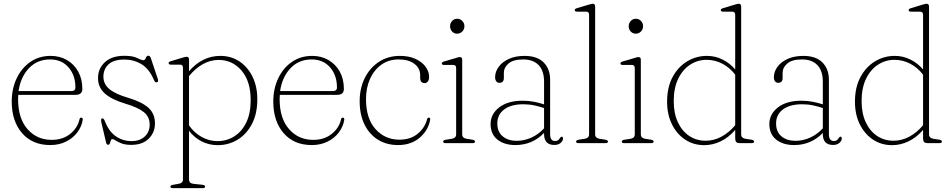

<svg xmlns="http://www.w3.org/2000/svg" viewBox="-20 -744 4942 998"><path d="M408 -282Q408 -251 372.5 -251H75Q74 -240.5 74 -229Q74 -128.5 123 -72.8Q172 -17 248.5 -17Q306.5 -17 345 -48.2Q383.5 -79.5 393 -123Q395 -132.5 402 -132.5Q411 -132.5 410 -121.5Q404.5 -86 382 -56Q359.5 -26 323.2 -8Q287 10 241 10Q148.5 10 94.8 -52Q41 -114 41 -216Q41 -282.5 66.5 -336.5Q92 -390.5 137.5 -422Q183 -453.5 243.5 -453.5Q290.5 -453.5 327.8 -432Q365 -410.5 386.5 -372Q408 -333.5 408 -282ZM240 -435Q173.5 -435 130.2 -389.2Q87 -343.5 76.5 -270.5H350Q372 -270.5 372 -289.5Q372 -352.5 336.2 -393.8Q300.5 -435 240 -435Z M664 -10.5Q706.5 -10.5 732.2 -34.2Q758 -58 758 -96.5Q758 -136.5 728 -161Q698 -185.5 630.5 -205.5Q560.5 -226.5 525 -258Q489.5 -289.5 489.5 -338.5Q489.5 -388 525.5 -421Q561.5 -454 626.5 -454Q670.5 -454 693 -442.5Q715.5 -431 725.5 -431Q734 -431 738 -442.8Q742 -454.5 751 -454.5Q759.5 -454.5 764 -442L800 -334.5Q805 -319.5 796.5 -316.5Q787 -313.5 781.5 -325.5Q756 -386 715.8 -410.2Q675.5 -434.5 626.5 -434.5Q571 -434.5 544.2 -409.5Q517.5 -384.5 517.5 -345.5Q517.5 -307 548.5 -281Q579.5 -255 648 -235Q717 -214.5 751.2 -184Q785.5 -153.5 785.5 -102Q785.5 -55.5 753 -23.2Q720.5 9 662 9Q631.5 9 612.2 1.5Q593 -6 581.5 -13.5Q570 -21 564 -21Q558.5 -21 556 -13.8Q553.5 -6.5 551 1Q548.5 8.5 542.5 8.5Q534.5 8.5 532 -1L507.5 -104.5Q502.5 -126 509.5 -128.5Q518.5 -131.5 525 -114.5Q546.5 -59.5 583 -35Q619.5 -10.5 664 -10.5Z M962.5 -435V-374Q1032 -453.5 1125.5 -453.5Q1181 -453.5 1224.2 -425Q1267.5 -396.5 1292.5 -345.5Q1317.5 -294.5 1317.5 -228Q1317.5 -152.5 1289.2 -99Q1261 -45.5 1214.2 -17.5Q1167.5 10.5 1112 10.5Q1066.5 10.5 1028 -9.2Q989.5 -29 962.5 -64V188.5Q962.5 209 985.5 211.5L1032.5 216.5Q1046 218 1046 226.5Q1046 234 1034 234H877.5Q866 234 866 226.5Q866 218.5 879.5 216.5L908 211.5Q931 208 931 189V-391.5Q931 -408 916 -408H868.5Q856.5 -408 856.5 -416Q856.5 -422.5 868 -426L928 -444Q935.5 -446 940.8 -447.5Q946 -449 949.5 -449Q962.5 -449 962.5 -435ZM1116.5 -432.5Q1074 -432.5 1034.8 -410.8Q995.5 -389 962.5 -348.5V-92Q990 -53 1028.8 -31.8Q1067.5 -10.5 1110.5 -10.5Q1158.5 -10.5 1197.8 -35.2Q1237 -60 1260 -107.2Q1283 -154.5 1283 -223Q1283 -322 1235.5 -377.2Q1188 -432.5 1116.5 -432.5Z M1767.5 -282Q1767.5 -251 1732 -251H1434.5Q1433.5 -240.5 1433.5 -229Q1433.5 -128.5 1482.5 -72.8Q1531.5 -17 1608 -17Q1666 -17 1704.5 -48.2Q1743 -79.5 1752.5 -123Q1754.5 -132.5 1761.5 -132.5Q1770.5 -132.5 1769.5 -121.5Q1764 -86 1741.5 -56Q1719 -26 1682.8 -8Q1646.5 10 1600.5 10Q1508 10 1454.2 -52Q1400.5 -114 1400.5 -216Q1400.5 -282.5 1426 -336.5Q1451.5 -390.5 1497 -422Q1542.5 -453.5 1603 -453.5Q1650 -453.5 1687.2 -432Q1724.5 -410.5 1746 -372Q1767.5 -333.5 1767.5 -282ZM1599.5 -435Q1533 -435 1489.8 -389.2Q1446.5 -343.5 1436 -270.5H1709.5Q1731.5 -270.5 1731.5 -289.5Q1731.5 -352.5 1695.8 -393.8Q1660 -435 1599.5 -435Z M2210.5 -343.5Q2210.5 -329.5 2204 -320.8Q2197.5 -312 2187.5 -312Q2164 -312 2164 -340V-354Q2164 -389 2134.2 -412Q2104.5 -435 2051.5 -435Q2001 -435 1963 -408.2Q1925 -381.5 1903.8 -335Q1882.5 -288.5 1882.5 -228.5Q1882.5 -128 1931.8 -73Q1981 -18 2056 -18Q2113.5 -18 2150.8 -48.5Q2188 -79 2199.5 -123Q2201.5 -132.5 2208.5 -132.5Q2217 -132.5 2216 -122Q2206.5 -66.5 2161.5 -28.2Q2116.5 10 2049.5 10Q1989 10 1944 -18.2Q1899 -46.5 1874.2 -97.8Q1849.5 -149 1849.5 -218Q1849.5 -284 1875.5 -337.2Q1901.5 -390.5 1948.8 -422Q1996 -453.5 2059 -453.5Q2105.5 -453.5 2139.5 -438Q2173.5 -422.5 2192 -397.2Q2210.5 -372 2210.5 -343.5Z M2356 -569Q2340.5 -569 2330 -580.2Q2319.5 -591.5 2319.5 -607.5Q2319.5 -624 2330.2 -635.2Q2341 -646.5 2356 -646.5Q2372.5 -646.5 2383.2 -635Q2394 -623.5 2394 -608Q2394 -591.5 2383 -580.2Q2372 -569 2356 -569ZM2382.5 -433V-45.5Q2382.5 -26.5 2405.5 -22.5L2435.5 -18Q2449 -15.5 2449 -8Q2449 0 2437 0H2295Q2283.5 0 2283.5 -8Q2283.5 -15 2296 -17.5L2328 -22.5Q2351 -26.5 2351 -45.5V-390Q2351 -406.5 2336 -406.5H2288Q2276.5 -406.5 2276.5 -414Q2276.5 -421 2288 -424.5L2348 -442Q2355.5 -444.5 2360.8 -446Q2366 -447.5 2369.5 -447.5Q2382.5 -447.5 2382.5 -433Z M2530 -99Q2530 -151 2574.8 -185.8Q2619.5 -220.5 2697 -220.5Q2727.5 -220.5 2755.8 -215Q2784 -209.5 2808 -201.5V-319Q2808 -376 2779.8 -405.5Q2751.5 -435 2699.5 -435Q2648 -435 2623.5 -414Q2599 -393 2599 -365.5V-338.5Q2599 -313.5 2575.5 -313.5Q2565.5 -313.5 2559.5 -321.5Q2553.5 -329.5 2553.5 -342Q2553.5 -371 2572 -396.5Q2590.5 -422 2625 -437.8Q2659.5 -453.5 2706.5 -453.5Q2771.5 -453.5 2805.5 -419.8Q2839.5 -386 2839.5 -329V-46.5Q2839.5 -11 2865 -11Q2875.5 -11 2881.2 -15.5Q2887 -20 2890 -26Q2895.5 -33.5 2899.5 -33.5Q2906.5 -33.5 2906.5 -24.5Q2906.5 -12 2894.2 -1.2Q2882 9.5 2861.5 9.5Q2808 9.5 2808 -47.5V-53Q2746.5 10 2659 10Q2601 10 2565.5 -18.5Q2530 -47 2530 -99ZM2565 -102.5Q2565 -58.5 2593.2 -35.2Q2621.5 -12 2665 -12Q2704.5 -12 2741.5 -28.5Q2778.5 -45 2808 -77V-182.5Q2784 -190.5 2757.2 -196.2Q2730.5 -202 2700 -202Q2636.5 -202 2600.8 -175.2Q2565 -148.5 2565 -102.5Z M3073.5 -710.5V-45.5Q3073.5 -26.5 3096.5 -22.5L3126.5 -18Q3140 -15.5 3140 -8Q3140 0 3128 0H2986Q2974.5 0 2974.5 -8Q2974.5 -15.5 2988 -18L3019 -22.5Q3042 -26.5 3042 -45.5V-667Q3042 -683.5 3027 -683.5H2979Q2967.5 -683.5 2967.5 -691.5Q2967.5 -698 2979 -701.5L3039 -719.5Q3046.5 -721.5 3051.8 -723Q3057 -724.5 3060.5 -724.5Q3073.5 -724.5 3073.5 -710.5Z M3284.5 -569Q3269 -569 3258.5 -580.2Q3248 -591.5 3248 -607.5Q3248 -624 3258.8 -635.2Q3269.5 -646.5 3284.5 -646.5Q3301 -646.5 3311.8 -635Q3322.5 -623.5 3322.5 -608Q3322.5 -591.5 3311.5 -580.2Q3300.5 -569 3284.5 -569ZM3311 -433V-45.5Q3311 -26.5 3334 -22.5L3364 -18Q3377.5 -15.5 3377.5 -8Q3377.5 0 3365.5 0H3223.5Q3212 0 3212 -8Q3212 -15 3224.5 -17.5L3256.5 -22.5Q3279.5 -26.5 3279.5 -45.5V-390Q3279.5 -406.5 3264.5 -406.5H3216.5Q3205 -406.5 3205 -414Q3205 -421 3216.5 -424.5L3276.5 -442Q3284 -444.5 3289.2 -446Q3294.5 -447.5 3298 -447.5Q3311 -447.5 3311 -433Z M3447.5 -215Q3447.5 -290.5 3476.2 -343.8Q3505 -397 3552 -425.2Q3599 -453.5 3654.5 -453.5Q3698.5 -453.5 3736.5 -434.2Q3774.5 -415 3801.5 -383V-667Q3801.5 -683.5 3786 -683.5H3738.5Q3726.5 -683.5 3726.5 -691.5Q3726.5 -698 3738.5 -701.5L3798 -719.5Q3805.5 -721.5 3811 -723Q3816.5 -724.5 3819.5 -724.5Q3832.5 -724.5 3832.5 -710.5V-45.5Q3832.5 -26.5 3855.5 -22.5L3886 -18Q3899.5 -15.5 3899.5 -8Q3899.5 0 3887 0H3827Q3812.5 0 3807 -5.5Q3801.5 -11 3801.5 -29V-68.5Q3767 -29 3725.8 -9.2Q3684.5 10.5 3640.5 10.5Q3585 10.5 3541.5 -18.2Q3498 -47 3472.8 -97.8Q3447.5 -148.5 3447.5 -215ZM3482 -218.5Q3482 -155 3503.5 -108.8Q3525 -62.5 3562.5 -37.5Q3600 -12.5 3648 -12.5Q3691 -12.5 3730 -33.5Q3769 -54.5 3801.5 -93V-356Q3773.5 -392.5 3735 -412.8Q3696.5 -433 3653 -433Q3606 -433 3567 -407.5Q3528 -382 3505 -334.2Q3482 -286.5 3482 -218.5Z M3979 -99Q3979 -151 4023.8 -185.8Q4068.5 -220.5 4146 -220.5Q4176.5 -220.5 4204.8 -215Q4233 -209.5 4257 -201.5V-319Q4257 -376 4228.8 -405.5Q4200.5 -435 4148.5 -435Q4097 -435 4072.5 -414Q4048 -393 4048 -365.5V-338.5Q4048 -313.5 4024.5 -313.5Q4014.5 -313.5 4008.5 -321.5Q4002.5 -329.5 4002.5 -342Q4002.5 -371 4021 -396.5Q4039.5 -422 4074 -437.8Q4108.5 -453.5 4155.5 -453.5Q4220.5 -453.5 4254.5 -419.8Q4288.5 -386 4288.5 -329V-46.5Q4288.5 -11 4314 -11Q4324.5 -11 4330.2 -15.5Q4336 -20 4339 -26Q4344.5 -33.5 4348.5 -33.5Q4355.5 -33.5 4355.5 -24.5Q4355.5 -12 4343.2 -1.2Q4331 9.5 4310.5 9.5Q4257 9.5 4257 -47.5V-53Q4195.5 10 4108 10Q4050 10 4014.5 -18.5Q3979 -47 3979 -99ZM4014 -102.5Q4014 -58.5 4042.2 -35.2Q4070.5 -12 4114 -12Q4153.5 -12 4190.5 -28.5Q4227.5 -45 4257 -77V-182.5Q4233 -190.5 4206.2 -196.2Q4179.5 -202 4149 -202Q4085.5 -202 4049.8 -175.2Q4014 -148.5 4014 -102.5Z M4424 -215Q4424 -290.5 4452.8 -343.8Q4481.5 -397 4528.5 -425.2Q4575.5 -453.5 4631 -453.5Q4675 -453.5 4713 -434.2Q4751 -415 4778 -383V-667Q4778 -683.5 4762.5 -683.5H4715Q4703 -683.5 4703 -691.5Q4703 -698 4715 -701.5L4774.5 -719.5Q4782 -721.5 4787.5 -723Q4793 -724.5 4796 -724.5Q4809 -724.5 4809 -710.5V-45.5Q4809 -26.5 4832 -22.5L4862.5 -18Q4876 -15.5 4876 -8Q4876 0 4863.5 0H4803.5Q4789 0 4783.5 -5.5Q4778 -11 4778 -29V-68.5Q4743.5 -29 4702.2 -9.2Q4661 10.5 4617 10.5Q4561.5 10.5 4518 -18.2Q4474.5 -47 4449.2 -97.8Q4424 -148.5 4424 -215ZM4458.5 -218.5Q4458.5 -155 4480 -108.8Q4501.5 -62.5 4539 -37.5Q4576.5 -12.5 4624.5 -12.5Q4667.5 -12.5 4706.5 -33.5Q4745.5 -54.5 4778 -93V-356Q4750 -392.5 4711.5 -412.8Q4673 -433 4629.5 -433Q4582.5 -433 4543.5 -407.5Q4504.5 -382 4481.5 -334.2Q4458.5 -286.5 4458.5 -218.5Z"/></svg>

Font: Fraunces 72pt Soft Thin
Style: Regular
Weight: 100
Version: Version 1.000;[b76b70a41]